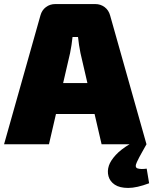

<svg xmlns="http://www.w3.org/2000/svg" viewBox="-29 -710 754 945"><path d="M440 -690Q466 -690 486 -675Q506 -660 513 -634L692 0H471L367 -449Q363 -468 360 -488.5Q357 -509 355 -528H328Q326 -509 323 -488.5Q320 -468 316 -449L212 0H-9L170 -634Q177 -660 197 -675Q217 -690 243 -690ZM525 -301V-149H158V-301ZM612 -2 692 0Q680 22 668.5 42Q657 62 645 87Q632 114 648.5 119Q665 124 693 120L705 192Q644 215 602 215Q560 215 536 199Q512 183 505 157.5Q498 132 507 105Q515 81 540.5 53Q566 25 612 -2Z"/></svg>

Font: Exo 2 Black
Style: Regular
Weight: 900
Designer: Natanael Gama
Foundry: Natanael Gama
Version: Version 2.010